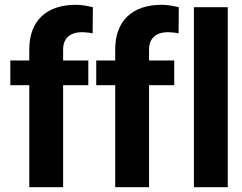

<svg xmlns="http://www.w3.org/2000/svg" viewBox="-20 -780 1009 800"><path d="M23 -425H102V0H243V-425H348V-528H243V-574C243 -622 274 -646 323 -646C340 -645 354 -644 366 -641L367 -750C345 -755 322 -760 296 -760C175 -760 102 -695 102 -574V-528H23ZM381 -425H460V0H601V-425H706V-528H601V-574C601 -622 632 -646 681 -646C698 -645 712 -644 724 -641L725 -750C703 -755 680 -760 654 -760C533 -760 460 -695 460 -574V-528H381ZM788 0H929V-750H788Z"/></svg>

Font: Asimov Pro
Style: Bd
Weight: 700
Designer: Google
Version: Version 2.000980; 2014